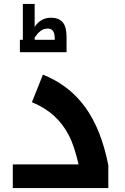

<svg xmlns="http://www.w3.org/2000/svg" viewBox="-20 -955 635 975"><path d="M81 -753V-690H318V-766C318 -834 295 -865 237 -865C202 -865 173 -846 156 -818V-935H96V-753ZM258 -753H156V-764C172 -788 192 -810 222 -810C248 -810 258 -792 258 -758ZM45 -120V0H530V-116C482 -359 377 -504 198 -576L142 -436C230 -400 289 -345 329 -269C349 -231 365 -181 379 -120Z"/></svg>

Font: Noto Kufi Arabic
Style: Bold
Weight: 700
Designer: Monotype Design Team, David Williams, Khaled Hosny
Foundry: Google LLC
Version: Version 2.109